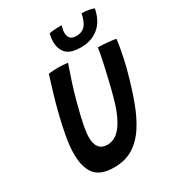

<svg xmlns="http://www.w3.org/2000/svg" viewBox="-212 -1022 1070 1167"><g transform="rotate(-30 323.0 -438.5)"><path d="M245 17.5Q150.5 17.5 111.5 -32.2Q72.5 -82 72.5 -172.5Q72.5 -229 85.2 -299Q98 -369 119 -451.5Q132.5 -504 149.5 -560.8Q166.5 -617.5 184.5 -675Q200 -676.5 216.5 -677.8Q233 -679 247.5 -679Q267.5 -679 286.2 -677.5Q305 -676 319 -674.5Q302 -627 282.8 -568Q263.5 -509 247.5 -449Q235 -403 224.5 -359.2Q214 -315.5 207.8 -279Q201.5 -242.5 201.5 -218.5Q201.5 -122.5 278.5 -122.5Q339 -122.5 382.2 -185.5Q425.5 -248.5 454.5 -359.5Q460.5 -381 468.2 -412Q476 -443 484.2 -478.5Q492.5 -514 500.2 -549Q508 -584 514 -614.2Q520 -644.5 522.5 -664.5Q537.5 -664.5 556.8 -663.2Q576 -662 594.8 -660.5Q613.5 -659 627.5 -656.8Q641.5 -654.5 646.5 -653Q643.5 -625 637.2 -590.2Q631 -555.5 622.8 -518Q614.5 -480.5 604.5 -444Q577.5 -345 546.8 -261Q516 -177 475.5 -114.5Q435 -52 378.8 -17.2Q322.5 17.5 245 17.5ZM625.5 -879Q609 -797 559 -756.2Q509 -715.5 437 -715.5Q362.5 -715.5 333.2 -746.8Q304 -778 304 -831Q304 -841.5 306.5 -856.8Q309 -872 311 -884.5Q322.5 -887.5 338.5 -889Q354.5 -890.5 370.8 -891Q387 -891.5 399 -891.5Q396 -880 393.2 -866.8Q390.5 -853.5 390.5 -843Q390.5 -818.5 402.8 -804Q415 -789.5 446 -789.5Q484 -789.5 506.2 -813Q528.5 -836.5 540.5 -893.5Q567.5 -893.5 590.5 -889Q613.5 -884.5 625.5 -879Z"/></g></svg>

Font: Grandstander Thin Medium
Style: Italic
Weight: 500
Italic angle: -15°
Version: Version 1.200